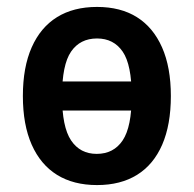

<svg xmlns="http://www.w3.org/2000/svg" viewBox="-20 -524 559 554"><path d="M260 10Q192 10 144.5 -19.5Q97 -49 71.5 -106.5Q46 -164 46 -247Q46 -330 71.5 -387.5Q97 -445 144.5 -474.5Q192 -504 260 -504Q328 -504 375 -474.5Q422 -445 447.5 -387.5Q473 -330 473 -247Q473 -164 448 -106.5Q423 -49 375.5 -19.5Q328 10 260 10ZM259 -80Q308 -80 334 -119Q360 -158 360 -247Q360 -337 334 -375Q308 -413 260 -413Q211 -413 185 -375Q159 -337 159 -247Q159 -158 185 -119Q211 -80 259 -80ZM115 -205V-289H404V-205Z"/></svg>

Font: Nunito Sans 10pt Condensed
Style: Bold
Weight: 700
Width: 3
Designer: Vernon Adams
Foundry: Vernon Adams
Version: Version 3.101;gftools[0.9.27]